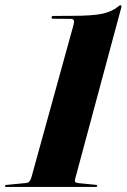

<svg xmlns="http://www.w3.org/2000/svg" viewBox="-46 -738 500 758"><path d="M164.5 -664Q157.5 -664 157.5 -669.5Q158 -675 165 -675L238 -675.5Q316.5 -675.5 355.2 -683.2Q394 -691 419 -711Q426.5 -717.5 429 -717.5Q435 -717.5 433 -709L250.5 -31Q249 -25.5 250.2 -21Q251.5 -16.5 264.5 -15L330.5 -8.5Q338.5 -8 338 -4Q338 0 331 0H-21Q-26.5 0 -26.5 -4Q-26.5 -7.5 -20.5 -8L57 -15.5Q72 -17 77.5 -36L245 -642.5Q250.5 -663.5 234 -663.5Z"/></svg>

Font: Fraunces 144pt
Style: Bold Italic
Weight: 700
Italic angle: -16°
Version: Version 1.000;[b76b70a41]